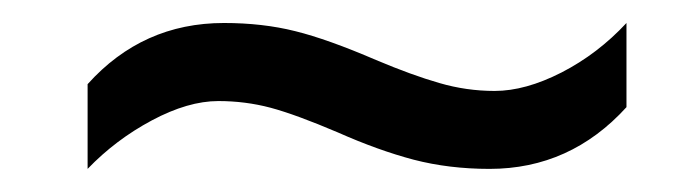

<svg xmlns="http://www.w3.org/2000/svg" viewBox="-20 -436 591 167"><path d="M169.9 -348.1Q143.6 -348.1 112.1 -331.3Q80.6 -314.5 56.2 -289.1V-362.8Q104 -416 174.8 -416Q208.5 -416 236.8 -408.9Q265.1 -401.9 307.1 -383.8Q338.4 -370.6 362.1 -363.8Q385.7 -356.9 410.2 -356.9Q437 -356.9 468.5 -373Q500 -389.2 524.9 -416V-342.8Q476.1 -289.1 405.8 -289.1Q370.6 -289.1 339.8 -297.1Q309.1 -305.2 273.9 -320.8Q237.3 -336.4 215.3 -342.3Q193.4 -348.1 169.9 -348.1Z"/></svg>

Font: CAA NEO Sans
Style: Italic
Weight: 400
Italic angle: -12°
Version: Version 1.10